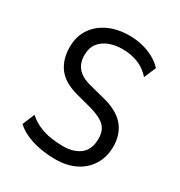

<svg xmlns="http://www.w3.org/2000/svg" viewBox="-170 -834 904 962"><g transform="rotate(30 281.5 -352.5)"><path d="M288 9Q244 9 201 1.5Q158 -6 121 -22Q84 -38 58 -62L87 -132Q115 -107 148.5 -92.5Q182 -78 218 -72.5Q254 -67 289 -67Q350 -67 387.5 -96.5Q425 -126 425 -188Q425 -221 413 -242Q401 -263 377 -277Q353 -291 316 -302L218 -328Q139 -350 104.5 -397.5Q70 -445 70 -515Q70 -576 99.5 -620.5Q129 -665 181.5 -689.5Q234 -714 302 -714Q342 -714 378 -705Q414 -696 443.5 -680Q473 -664 497 -639L468 -570Q435 -607 393.5 -622.5Q352 -638 306 -638Q263 -638 228.5 -624.5Q194 -611 174 -584.5Q154 -558 154 -517Q154 -473 177 -444.5Q200 -416 249 -402L346 -377Q430 -356 469.5 -309Q509 -262 509 -192Q509 -132 481.5 -86.5Q454 -41 404.5 -16Q355 9 288 9Z"/></g></svg>

Font: Nunito Sans 7pt Condensed
Style: Regular
Weight: 400
Width: 3
Designer: Vernon Adams
Foundry: Vernon Adams
Version: Version 3.101;gftools[0.9.27]